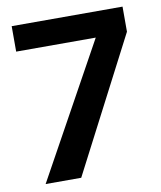

<svg xmlns="http://www.w3.org/2000/svg" viewBox="-75 -704 641 765"><g transform="rotate(-10 245.0 -321.5)"><path d="M48 0 346 -540H24V-643H472.5V-541.5L192 0Z"/></g></svg>

Font: Karla SemiBold
Style: Regular
Weight: 600
Designer: Jonathan Pinhorn
Version: Version 2.004; ttfautohint (v1.8.4.7-5d5b);gftools[0.9.33]